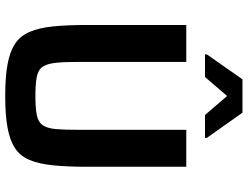

<svg xmlns="http://www.w3.org/2000/svg" viewBox="-127 -817 952 738"><g transform="rotate(90 349.0 -448.0)"><path d="M349 8Q276 8 227 -1Q178 -10 148 -30Q118 -50 102.5 -86Q87 -122 81.5 -176.5Q76 -231 76 -307V-688H218V-271Q218 -218 221.5 -185.5Q225 -153 236.5 -136Q248 -119 275 -113.5Q302 -108 349 -108Q396 -108 422.5 -113.5Q449 -119 461 -136Q473 -153 476 -185.5Q479 -218 479 -271V-688H621V-307Q621 -231 615.5 -176.5Q610 -122 595 -86Q580 -50 550 -30Q520 -10 471 -1Q422 8 349 8ZM189 -760V-767L285 -904H413L510 -767V-760H422L349 -845L276 -760Z"/></g></svg>

Font: Saira Thin SemiBold
Style: Regular
Weight: 600
Version: Version 1.101